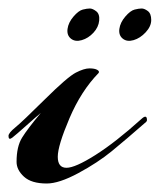

<svg xmlns="http://www.w3.org/2000/svg" viewBox="-43 -424 376 452"><path d="M238 -356Q240 -371 252 -385Q264 -399 274 -401.5Q284 -404 290.5 -404Q297 -404 305 -398Q313 -392 313 -377Q313 -362 300 -348Q287 -334 271.5 -329.5Q256 -325 246 -333Q236 -341 238 -356ZM116 -356Q118 -371 130 -385Q142 -399 152 -401.5Q162 -404 168.5 -404Q175 -404 183.5 -397.5Q192 -391 190.5 -375.5Q189 -360 177 -347Q165 -334 149.5 -329.5Q134 -325 124 -333Q114 -341 116 -356ZM189 -252Q148 -210 120.5 -145.5Q93 -81 93 -55Q93 -29 113.5 -29Q134 -29 181.5 -59Q229 -89 290 -144Q303 -156 303 -141Q303 -139 301 -137Q253 -95 220 -68Q187 -41 141.5 -16.5Q96 8 67 8Q31 8 13.5 -8Q-4 -24 -4 -43Q-4 -79 9 -100Q22 -121 53 -158Q42 -149 18.5 -128Q-5 -107 -14 -100Q-23 -93 -23 -104Q-23 -111 -7 -124Q9 -137 62.5 -190Q116 -243 135.5 -253Q155 -263 167.5 -263Q180 -263 186 -259.5Q192 -256 189 -252Z"/></svg>

Font: Arizonia
Style: Regular
Weight: 400
Designer: Robert E. Leuschke
Foundry: Robert E. Leuschke
Version: Version 1.003